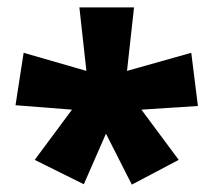

<svg xmlns="http://www.w3.org/2000/svg" viewBox="-20 -780 577 520"><path d="M343 -760H195L214 -588L44 -637L22 -495L175 -483L74 -347L207 -281L267 -418L337 -280L464 -347L363 -483L516 -493L498 -637L324 -588Z"/></svg>

Font: Noto Sans Thai Looped Black
Style: Regular
Weight: 900
Designer: Sasikarn Vongin, Ben Mitchell
Foundry: The Fontpad Ltd
Version: Version 1.001